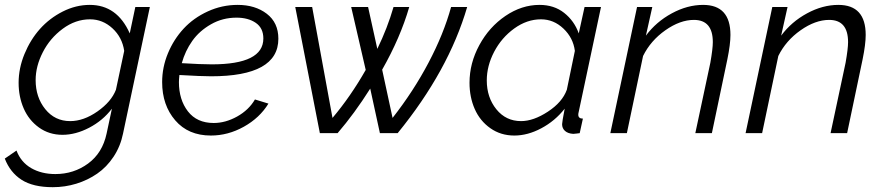

<svg xmlns="http://www.w3.org/2000/svg" viewBox="-53 -550 3649 793"><path d="M-33.2 105 15.1 71.8Q33.2 119.6 75.7 144.3Q118.2 168.9 175.8 168.9Q251.5 168.9 310.8 125.5Q370.1 82 387.2 2L409.2 -101.1Q371.6 -51.8 315.4 -22.5Q259.3 6.8 205.1 6.8Q149.9 6.8 107.9 -23.4Q65.9 -53.7 44.9 -102.1Q23.9 -150.4 23.9 -208Q23.9 -268.1 48.1 -326.9Q72.3 -385.7 111.8 -430.2Q151.4 -474.6 205.8 -502.2Q260.3 -529.8 317.9 -529.8Q430.7 -529.8 482.9 -412.1L505.9 -521H565.9L455.1 2Q444.3 54.7 416 97.4Q387.7 140.1 348.4 167.2Q309.1 194.3 262.2 208.7Q215.3 223.1 165 223.1Q83.5 223.1 36.1 192.6Q-11.2 162.1 -33.2 105ZM425.8 -179.2 460 -339.8Q451.7 -396 411.4 -433.1Q371.1 -470.2 318.8 -470.2Q258.8 -470.2 206.1 -431.2Q153.3 -392.1 123.8 -334.2Q94.2 -276.4 94.2 -219.2Q94.2 -148.4 134 -99.1Q173.8 -49.8 236.8 -49.8Q292.5 -49.8 349.6 -89.8Q406.7 -129.9 425.8 -179.2Z M818.8 -234.9Q779.3 -234.9 688 -240.2Q686 -220.7 686 -210.9Q686 -138.2 723.1 -90.1Q760.3 -42 829.6 -42Q878.4 -42 926.5 -68.8Q974.6 -95.7 1000 -139.2L1055.7 -122.1Q1019.5 -63 954.1 -26.6Q888.7 9.8 817.9 9.8Q724.6 9.8 670.7 -53Q616.7 -115.7 616.7 -210.9Q616.7 -272 640.6 -329.8Q664.6 -387.7 705.6 -431.9Q746.6 -476.1 805.2 -502.9Q863.8 -529.8 928.7 -529.8Q1001 -529.8 1048.8 -493.2Q1096.7 -456.5 1096.7 -390.1Q1096.7 -234.9 818.8 -234.9ZM923.8 -477.1Q866.2 -477.1 818.4 -449.7Q770.5 -422.4 741.2 -381.1Q711.9 -339.8 697.8 -289.1Q777.3 -284.2 821.8 -284.2Q1034.7 -284.2 1034.7 -391.1Q1034.7 -434.1 1003.4 -455.6Q972.2 -477.1 923.8 -477.1Z M1166.5 -521H1236.3L1320.3 -63Q1395 -151.4 1457.5 -261.2L1397.5 -521H1467.3L1505.4 -348.1Q1547.4 -434.6 1572.3 -521H1637.2Q1600.6 -394.5 1525.4 -262.2L1568.4 -63Q1654.8 -173.3 1717 -291.3Q1779.3 -409.2 1810.1 -521H1876.5Q1799.8 -258.3 1589.4 0H1516.1L1476.1 -184.1Q1411.1 -81.1 1341.3 0H1268.1Z M1886.2 -208Q1886.2 -289.1 1926.8 -363.8Q1967.3 -438.5 2034.4 -484.1Q2101.6 -529.8 2175.3 -529.8Q2235.4 -529.8 2277.1 -496.8Q2318.8 -463.9 2337.4 -412.1L2361.3 -521H2429.2L2337.4 -88.9Q2335.4 -81.1 2335.4 -76.2Q2335.4 -60.1 2354.5 -60.1L2341.3 0Q2336.4 0.5 2327.4 1.7Q2318.4 2.9 2314.5 2.9Q2292.5 1.5 2280.5 -9.3Q2268.6 -20 2268.6 -37.1Q2268.6 -45.9 2279.3 -101.1Q2239.3 -50.3 2182.9 -20.3Q2126.5 9.8 2071.3 9.8Q2015.1 9.8 1972.2 -20.5Q1929.2 -50.8 1907.7 -99.9Q1886.2 -148.9 1886.2 -208ZM2288.1 -179.2 2321.3 -339.8Q2314.5 -393.6 2274.2 -431.9Q2233.9 -470.2 2181.2 -470.2Q2123.5 -470.2 2071 -432.4Q2018.6 -394.5 1988 -336.2Q1957.5 -277.8 1957.5 -217.8Q1957.5 -147.5 1997.1 -98.6Q2036.6 -49.8 2099.1 -49.8Q2150.4 -49.8 2210 -88.9Q2269.5 -127.9 2288.1 -179.2Z M2578.1 -521H2641.1L2614.7 -402.8Q2657.2 -460 2721.7 -494.9Q2786.1 -529.8 2851.1 -529.8Q2963.9 -529.8 2963.9 -405.8Q2963.9 -367.2 2951.2 -305.2L2887.2 0H2818.8L2880.9 -291Q2891.1 -349.1 2891.1 -376Q2891.1 -467.8 2813 -467.8Q2755.9 -467.8 2695.1 -425Q2634.3 -382.3 2603 -318.8L2536.1 0H2467.8Z M3136.7 -521H3199.7L3173.3 -402.8Q3215.8 -460 3280.3 -494.9Q3344.7 -529.8 3409.7 -529.8Q3522.5 -529.8 3522.5 -405.8Q3522.5 -367.2 3509.8 -305.2L3445.8 0H3377.4L3439.5 -291Q3449.7 -349.1 3449.7 -376Q3449.7 -467.8 3371.6 -467.8Q3314.5 -467.8 3253.7 -425Q3192.9 -382.3 3161.6 -318.8L3094.7 0H3026.4Z"/></svg>

Font: Rawline
Style: Italic
Weight: 400
Italic angle: -12°
Designer: Matt McInerney, Pablo Impallari, Rodrigo Fuenzalida
Foundry: Matt McInerney, Pablo Impallari, Rodrigo Fuenzalida
Version: Version 4.020;PS 004.020;hotconv 1.0.88;makeotf.lib2.5.64775